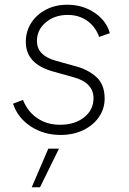

<svg xmlns="http://www.w3.org/2000/svg" viewBox="-20 -558 546 811"><path d="M236 12Q165 12 110 -24Q55 -60 35 -120L77 -136Q97 -86 138 -58.5Q179 -31 234 -31Q296 -31 335.5 -62.5Q375 -94 375 -143Q375 -209 290 -232L204 -256Q89 -288 89 -381Q89 -426 112 -461.5Q135 -497 174.5 -517.5Q214 -538 264 -538Q329 -538 379 -504.5Q429 -471 444 -418L399 -402Q383 -446 348 -470.5Q313 -495 266 -495Q211 -495 173.5 -463.5Q136 -432 136 -385Q136 -324 214 -302L300 -278Q350 -265 386 -233.5Q422 -202 422 -142Q422 -98 397.5 -63Q373 -28 331 -8Q289 12 236 12ZM114 233 184 70H229L149 233Z"/></svg>

Font: Plus Jakarta Sans ExtraLight
Style: Italic
Weight: 200
Italic angle: -8°
Designer: Gumpita Rahayu
Foundry: Tokotype
Version: Version 2.071; ttfautohint (v1.8.4.7-5d5b);gftools[0.9.29]